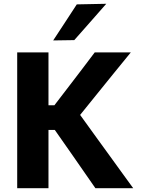

<svg xmlns="http://www.w3.org/2000/svg" viewBox="-20 -988 739 1008"><path d="M480.8 0Q447.9 -47.5 418.7 -89.4Q389.6 -131.2 361.7 -171.5L267.6 -306H221.6V-435.2H265.5L349.7 -545Q379.7 -584 409.1 -622.7Q438.4 -661.4 477.4 -713H666.8Q620.6 -656.6 576.4 -602.1Q532.2 -547.6 487.5 -492.2L374.7 -352.5L371.6 -424.9L496.9 -251.4Q526.1 -211.7 559.2 -165.6Q592.4 -119.5 624 -76Q655.7 -32.5 679.3 0ZM70.3 0Q70.3 -57.6 70.3 -111.6Q70.3 -165.5 70.3 -232.4V-474.4Q70.3 -543.6 70.3 -599Q70.3 -654.4 70.3 -713H234.5Q234.5 -654.4 234.5 -599Q234.5 -543.6 234.5 -474.4V-232.4Q234.5 -165.5 234.5 -111.6Q234.5 -57.6 234.5 0ZM259.2 -775.7Q290.6 -823.4 321.5 -870.6Q352.4 -917.8 383.1 -965L537.9 -968.1Q509.1 -935.2 480.7 -903Q452.3 -870.7 424.6 -839.3Q396.8 -807.9 369.9 -777.4Z"/></svg>

Font: Commissioner Thin
Style: Regular
Weight: 100
Designer: Kostas Bartsokas
Foundry: Kostas Bartsokas
Version: Version 1.001;gftools[0.9.23]